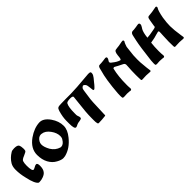

<svg xmlns="http://www.w3.org/2000/svg" viewBox="132 -1089 1788 1788"><g transform="rotate(-45 1025.5 -195.5)"><path d="M181 -140Q198 -140 198 -104Q198 -59 179 -37Q167 -21 140 -10.5Q113 0 87 0Q81 0 78 -1Q47 -20 26 -118Q10 -180 10 -239Q10 -280 26 -307Q53 -352 101 -381Q114 -390 142 -390Q184 -390 193 -373Q202 -353 202 -324Q202 -310 199 -300Q197 -291 158 -275Q119 -260 116 -243Q110 -224 110 -193Q110 -120 130 -120Q134 -120 148 -127Q169 -140 181 -140Z M249 -195Q249 -279 334 -340Q407 -391 478 -394Q478 -394 481 -394Q532 -394 576 -332Q617 -273 617 -211Q617 -158 571 -102Q509 -24 427 -3Q413 0 402 0Q376 0 340 -20Q298 -42 273.5 -87Q249 -132 249 -195ZM418 -304Q415 -305 410 -305Q377 -305 355 -268Q346 -253 346 -234Q346 -201 372 -154Q402 -105 453 -90Q455 -90 457 -89.5Q459 -89 461 -89Q493 -89 517 -130Q527 -144 527 -165Q527 -209 495 -253Q461 -300 418 -304Z M688 -119Q667 -119 667 -187Q667 -187 667 -195Q667 -195 667 -226Q667 -275 685 -337Q692 -361 703 -367.5Q714 -374 746 -374Q763 -375 805 -375H872Q932 -375 1108 -391Q1112 -392 1118 -392Q1121 -392 1126 -391.5Q1131 -391 1133 -391Q1149 -391 1149 -376Q1149 -361 1143 -351Q1136 -336 1103 -298Q1088 -278 1076 -266Q1063 -252 1058 -250Q1048 -249 1048 -250Q1048 -252 1045 -257Q1044 -258 1041 -291Q1038 -322 1033 -330Q1020 -349 1008 -349Q1007 -349 1005 -348Q992 -340 988 -333Q984 -326 981 -304Q979 -287 968 -211Q965 -187 965 -174Q965 -150 962 -96.5Q959 -43 959 -21Q959 -19 959 -16Q959 -13 959 -11.5Q959 -10 958.5 -8Q958 -6 956.5 -5Q955 -4 952 -4Q950 -3 911 0Q883 2 866 2Q862 2 859.5 0Q857 -2 856 -4Q855 -6 854.5 -11Q854 -16 853 -18Q851 -25 851 -48V-76Q851 -118 854.5 -160Q858 -202 864.5 -256Q871 -310 873 -335Q873 -349 841 -349Q798 -349 789 -336Q771 -306 771 -222V-200Q771 -191 776 -179Q781 -167 781 -158Q781 -153 780 -150Q779 -147 775 -145Q771 -143 769 -142Q767 -141 760.5 -140Q754 -139 751 -138Q730 -136 717 -130Q699 -119 688 -119Z M1263 -377H1274Q1280 -377 1291 -378.5Q1302 -380 1306 -380Q1334 -384 1335 -384Q1352 -384 1352 -373Q1352 -359 1339 -342Q1335 -337 1335 -331Q1335 -320 1351 -310Q1390 -278 1421 -270H1422Q1426 -270 1428.5 -274Q1431 -278 1432.5 -284.5Q1434 -291 1434.5 -297.5Q1435 -304 1436 -311.5Q1437 -319 1437 -322Q1442 -365 1460 -369Q1468 -371 1484 -372.5Q1500 -374 1507 -375Q1515 -376 1533.5 -380Q1552 -384 1563 -384Q1573 -384 1573 -372Q1573 -366 1570 -363Q1566 -359 1559.5 -341.5Q1553 -324 1551 -317Q1551 -316 1545 -264Q1538 -221 1538 -164Q1538 -137 1539 -124Q1547 -28 1551 -11Q1554 3 1541 3Q1535 3 1517.5 1.5Q1500 0 1491 0Q1480 0 1464 1Q1448 2 1439 2Q1435 2 1433 1.5Q1431 1 1430 -1Q1429 -3 1428.5 -4.5Q1428 -6 1427.5 -9.5Q1427 -13 1427 -15Q1426 -35 1426 -71Q1426 -129 1430 -177Q1431 -188 1431 -204Q1430 -208 1428.5 -211.5Q1427 -215 1425.5 -217Q1424 -219 1420.5 -221.5Q1417 -224 1415 -225Q1413 -226 1408 -228.5Q1403 -231 1401 -232L1367 -249L1353 -257Q1351 -258 1346.5 -260.5Q1342 -263 1338 -265Q1334 -267 1332 -266Q1330 -264 1327.5 -264Q1325 -264 1324 -263.5Q1323 -263 1321 -259Q1301 -177 1301 -69V-51L1303 -16Q1302 -2 1288 -2Q1285 -2 1277 -4Q1259 -6 1246 -6Q1243 -6 1228.5 -5Q1214 -4 1207 -4Q1190 -4 1189 -9Q1186 -16 1186 -37Q1186 -41 1186.5 -52Q1187 -63 1187 -70Q1200 -239 1227 -328Q1228 -332 1230.5 -343Q1233 -354 1234.5 -357.5Q1236 -361 1239.5 -367Q1243 -373 1248.5 -375Q1254 -377 1263 -377Z M1862 -75Q1862 -95 1864.5 -141Q1867 -187 1867 -196Q1867 -210 1857 -210L1833 -204Q1799 -192 1740 -183Q1734 -135 1734 -80Q1734 -42 1737 -16Q1737 -2 1722 -2Q1719 -2 1711 -4Q1691 -6 1679 -6Q1679 -6 1668 -6Q1665 -6 1654 -5Q1643 -4 1638 -4Q1623 -4 1622 -10Q1620 -14 1620 -30Q1620 -51 1622 -66Q1641 -231 1655 -295Q1666 -339 1667 -350Q1673 -382 1699 -382H1711Q1712 -382 1744 -386Q1746 -386 1757 -388.5Q1768 -391 1775 -391Q1791 -391 1791 -374Q1791 -367 1787.5 -359.5Q1784 -352 1778 -342.5Q1772 -333 1771 -332Q1754 -302 1748 -240Q1773 -240 1843 -254Q1846 -255 1851 -256Q1856 -257 1858 -257.5Q1860 -258 1862.5 -259.5Q1865 -261 1866.5 -263Q1868 -265 1869 -268Q1870 -272 1869 -275Q1875 -319 1880 -342Q1881 -344 1882 -349.5Q1883 -355 1883.5 -357Q1884 -359 1885.5 -362.5Q1887 -366 1888.5 -367.5Q1890 -369 1892.5 -371Q1895 -373 1899 -374Q1900 -374 1947 -379Q2002 -389 2003 -389Q2014 -389 2014 -377Q2014 -372 2011 -368Q1996 -346 1982 -270Q1973 -212 1973 -167Q1973 -118 1986 -34Q1986 -30 1988 -21Q1990 -12 1990 -8Q1990 3 1978 3Q1972 3 1954.5 1.5Q1937 0 1928 0Q1918 0 1901 1Q1884 2 1875 2Q1871 2 1869 1.5Q1867 1 1866 -1Q1865 -3 1864.5 -4.5Q1864 -6 1863.5 -9.5Q1863 -13 1863 -15Q1862 -37 1862 -75Z"/></g></svg>

Font: Fedorovsk Unicode
Style: Medium
Weight: 500
Designer: Aleksandr Andreev and Nikita Simmons
Version: Version 3.2